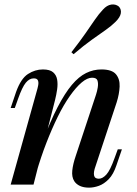

<svg xmlns="http://www.w3.org/2000/svg" viewBox="-20 -848 628 882"><path d="M134 0H29L149 -430Q153 -443 155.5 -456.5Q158 -470 154 -479Q150 -488 135 -488Q115 -488 98.5 -468Q82 -448 63 -394L48 -352H29L54 -426Q76 -487 108.5 -508Q141 -529 177 -529Q209 -529 224 -516Q239 -503 242.5 -482.5Q246 -462 242.5 -437.5Q239 -413 233 -389ZM175 -195Q211 -291 244.5 -355.5Q278 -420 310 -458Q342 -496 375.5 -512.5Q409 -529 446 -529Q494 -529 512.5 -507Q531 -485 529.5 -450.5Q528 -416 516 -378L419 -85Q409 -58 412 -42.5Q415 -27 434 -27Q451 -27 468.5 -46Q486 -65 506 -121L521 -162H540L515 -89Q501 -47 479.5 -25Q458 -3 434.5 5.5Q411 14 389 14Q364 14 347 6Q330 -2 321 -16Q309 -35 312 -64.5Q315 -94 328 -132L421 -413Q426 -428 429 -446Q432 -464 428 -477.5Q424 -491 403 -491Q381 -491 355 -469Q329 -447 300.5 -406.5Q272 -366 245 -311Q218 -256 193 -191.5Q168 -127 147 -55ZM308 -608Q347 -658 372 -694Q397 -730 415.5 -757Q434 -784 453 -804Q471 -824 491 -827Q511 -830 526 -818Q538 -805 535 -787Q532 -769 511 -748Q492 -729 465 -710Q438 -691 402 -665.5Q366 -640 318 -599Z"/></svg>

Font: Playfair Display Medium
Style: Italic
Weight: 500
Italic angle: -14°
Designer: Claus Eggers Sørensen
Foundry: Claus Eggers Sørensen
Version: Version 1.203